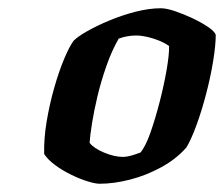

<svg xmlns="http://www.w3.org/2000/svg" viewBox="-20 -795 542 465"><path d="M221.5 -350Q211 -350 192.2 -355.8Q173.5 -361.5 152.5 -371.8Q131.5 -382 113.8 -395Q96 -408 87 -422Q86 -459 93 -500.8Q100 -542.5 111.2 -582Q122.5 -621.5 135 -651.5Q147.5 -681.5 158 -696Q167.5 -706 190.8 -719.2Q214 -732.5 244.5 -745.2Q275 -758 308 -766.5Q341 -775 369.5 -775Q383 -775 403.8 -768Q424.5 -761 446.2 -750.8Q468 -740.5 483.8 -729.8Q499.5 -719 502.5 -711Q502.5 -685.5 496.2 -647Q490 -608.5 479.2 -567.5Q468.5 -526.5 455.8 -491.8Q443 -457 431.5 -438Q406.5 -409.5 370.2 -389.8Q334 -370 294.8 -360Q255.5 -350 221.5 -350ZM278 -415Q282.5 -415 289.2 -416.2Q296 -417.5 304 -420Q312 -422.5 320 -425.5Q332.5 -440 344.5 -474.2Q356.5 -508.5 367 -549.5Q377.5 -590.5 383.8 -627.2Q390 -664 389.5 -683.5Q379 -691 364.8 -696.8Q350.5 -702.5 336 -705.8Q321.5 -709 309.5 -709Q299 -709 288.8 -707.2Q278.5 -705.5 267.5 -701.5Q250.5 -672 237.8 -635.5Q225 -599 216.2 -562.5Q207.5 -526 202.8 -496Q198 -466 197 -449Q207 -436 232 -425.5Q257 -415 278 -415Z"/></svg>

Font: Texturina Medium
Style: Italic
Weight: 500
Italic angle: -11°
Designer: Guillermo Torres Carreño
Foundry: Omnibus-Type
Version: Version 1.002